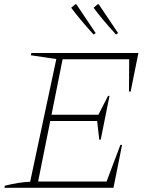

<svg xmlns="http://www.w3.org/2000/svg" viewBox="-20 -897 717 917"><path d="M1 0 3 -10Q35 -18 65.5 -23Q96 -28 124 -29L249 -615L127 -633L130 -644H641L604 -460H596L597 -614H279L226 -349H450L496 -439H503L461 -230H454L444 -319H220L162 -30H489L555 -205H563L522 0ZM427 -732Q390 -773 365 -803Q340 -833 320 -860L340 -877L345 -876L437 -739ZM534 -732Q497 -773 472 -803Q447 -833 427 -860L447 -877L452 -876L544 -739Z"/></svg>

Font: Piazzolla Thin
Style: Italic
Weight: 100
Italic angle: -11.3°
Designer: Juan Pablo del Peral
Foundry: Huerta Tipografica
Version: Version 1.330